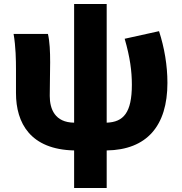

<svg xmlns="http://www.w3.org/2000/svg" viewBox="-20 -739 909 961"><path d="M604 -545C631 -452 640 -382 640 -315C640 -175 598 -128 514 -125V-719H351V-125C255 -126 229 -193 229 -259C229 -302 231 -383 231 -427C231 -481 229 -530 220 -569H48C59 -506 60 -437 60 -392V-273C60 -123 132 9 351 14V202H514V14C715 11 818 -109 818 -324C818 -411 803 -500 776 -583Z"/></svg>

Font: Noto Sans CJK KR Black
Style: Regular
Weight: 900
Designer: Ryoko NISHIZUKA (kana & ideographs); Paul D. Hunt (Latin, Greek & Cyrillic); Wenlong ZHANG (bopomofo); Sandoll Communica
Foundry: Adobe Systems Incorporated
Version: Version 1.004;PS 1.004;hotconv 1.0.82;makeotf.lib2.5.63406